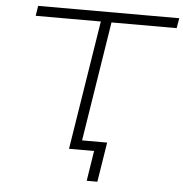

<svg xmlns="http://www.w3.org/2000/svg" viewBox="-58 -760 926 969"><g transform="rotate(5 405.5 -276.0)"><path d="M417 153 441 0H314L418 -654H88L96 -705H811L802 -654H472L376 -48H503L471 153Z"/></g></svg>

Font: Nunito Sans 7pt Expanded ExtraLight
Style: Italic
Weight: 250
Width: 7
Italic angle: -9°
Designer: Vernon Adams
Foundry: Vernon Adams
Version: Version 3.101;gftools[0.9.27]